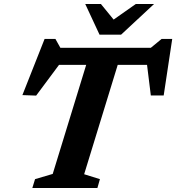

<svg xmlns="http://www.w3.org/2000/svg" viewBox="-20 -936 878 956"><path d="M739 -613H226.5L289.5 -634L160 -460L91.5 -462.5L202 -742H256L288.5 -684L228 -698H783.5L714 -684L784.5 -742H837.5L795 -460.5H731L709 -638.5ZM422.5 -656.5H579.5L399 -68.5L477.5 -44L465 0H141L154.5 -44L242.5 -70ZM747 -916 583 -763.5H475.5L404.5 -916H482.5L556 -826H528L656 -916Z"/></svg>

Font: Newsreader 9pt SemiBold
Style: Italic
Weight: 600
Italic angle: -17°
Designer: Hugues Gentile
Foundry: Production Type
Version: Version 1.003